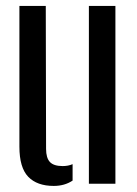

<svg xmlns="http://www.w3.org/2000/svg" viewBox="-20 -620 464 648"><path d="M45.5 -125V-600H134.5L135.5 -117.5Q135.5 -87 148.5 -73.2Q161.5 -59.5 191.5 -59.5Q210.5 -59.5 225 -66V-10.5Q198 7.5 161.5 7.5Q105 7.5 75.2 -23.5Q45.5 -54.5 45.5 -125ZM280 0V-600H369.5V0Z"/></svg>

Font: Big Shoulders Stencil Text Medium
Style: Regular
Weight: 500
Designer: Patric King
Foundry: XO Type Co
Version: Version 1.000